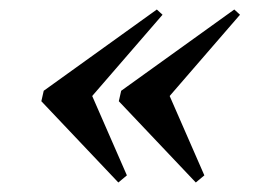

<svg xmlns="http://www.w3.org/2000/svg" viewBox="-20 -422 548 404"><path d="M392 -38 230 -209 235 -231 473 -402 485 -391 337 -220 410 -53ZM229 -38 67 -209 72 -231 310 -402 322 -391 174 -220 247 -53Z"/></svg>

Font: Libre Bodoni
Style: Italic
Weight: 400
Italic angle: -13°
Designer: Pablo Impallari, Rodrigo Fuenzalida
Foundry: Impallari Type
Version: Version 2.005;gftools[0.9.23]